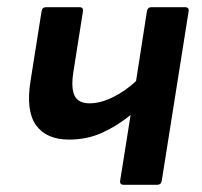

<svg xmlns="http://www.w3.org/2000/svg" viewBox="-20 -512 559 532"><path d="M323 0Q311 0 313 -11.7L341.9 -193.4Q304.4 -162.9 262.6 -144Q220.7 -125.2 171.6 -125.2Q108.4 -125.2 79.7 -165.3Q51.1 -205.5 64.8 -288.9L95.1 -480.4Q97.1 -492.1 107.5 -492.1H199.8Q211.8 -492.1 209.8 -480.4L183.1 -311Q176.5 -266.9 186.9 -246.3Q197.4 -225.7 228.3 -225.7Q258.2 -225.7 292.5 -242.5Q326.8 -259.2 357 -287.4L387 -480.4Q389 -492.1 399.4 -492.1H492.3Q504.6 -492.1 502.6 -480.4L428.3 -11.7Q426.3 0 415.9 0Z"/></svg>

Font: Sofia Sans Hairline
Style: Italic
Weight: 1
Italic angle: -9°
Designer: Botio Nikoltchev, Ani Petrova
Foundry: lettersoup
Version: Version 4.102